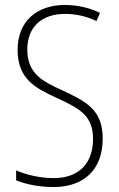

<svg xmlns="http://www.w3.org/2000/svg" viewBox="-20 -744 479 774"><path d="M196 10C317 10 394 -59 394 -185C394 -301 329 -334 231 -380C153 -415 90 -447 90 -544C90 -636 149 -688 242 -688C278 -688 324 -681 369 -659L383 -692C345 -711 295 -724 242 -724C131 -724 51 -661 51 -543C51 -426 122 -389 209 -349C303 -306 355 -277 355 -184C355 -85 298 -26 196 -26C142 -26 87 -39 45 -57V-17C87 0 141 10 196 10Z"/></svg>

Font: Noto Sans Condensed ExtraLight
Style: Regular
Weight: 200
Width: 3
Designer: Monotype Design Team
Foundry: Monotype Imaging Inc.
Version: Version 2.013